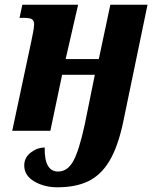

<svg xmlns="http://www.w3.org/2000/svg" viewBox="-20 -556 668 816"><path d="M83 147Q83 114 110.5 92.5Q138 71 170 71Q168 173 227 173Q267 173 291.5 128.5Q316 84 340 -26L383 -238H244L194 0H32L114 -385Q115 -392 120 -415.5Q125 -439 125 -453Q125 -468 116 -474Q107 -480 84 -480H63L75 -536H312L259 -305H400L449 -536H607L502 -30Q480 70 444.5 129Q409 188 355.5 214Q302 240 224 240Q168 240 125.5 215Q83 190 83 147Z"/></svg>

Font: Noto Serif NarrowExtraBold
Style: Italic
Weight: 800
Width: 4
Italic angle: -12°
Designer: Monotype Design Team
Foundry: Monotype Imaging Inc.
Version: Version 1.001